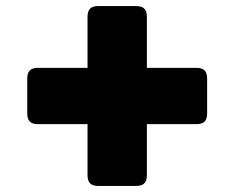

<svg xmlns="http://www.w3.org/2000/svg" viewBox="-20 -677 774 634"><path d="M465 -99Q465 -80 456.5 -71.5Q448 -63 429 -63H305Q286 -63 277.5 -71.5Q269 -80 269 -99V-267H106Q87 -267 78.5 -275.5Q70 -284 70 -303V-417Q70 -436 78.5 -444.5Q87 -453 106 -453H269V-621Q269 -640 277.5 -648.5Q286 -657 305 -657H429Q448 -657 456.5 -648.5Q465 -640 465 -621V-453H628Q647 -453 655.5 -444.5Q664 -436 664 -417V-303Q664 -284 655.5 -275.5Q647 -267 628 -267H465Z"/></svg>

Font: Bungee
Style: Regular
Weight: 400
Designer: David Jonathan Ross
Foundry: David Jonathan Ross
Version: Version 1.001;PS 1.0;hotconv 1.0.72;makeotf.lib2.5.5900